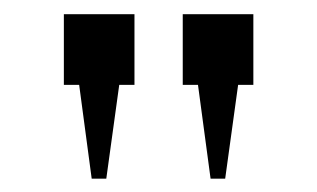

<svg xmlns="http://www.w3.org/2000/svg" viewBox="-20 -809 456 276"><path d="M111.8 -552.2 93.8 -687H71.8V-788.6H173.3V-687H151.4L132.8 -552.2ZM282.7 -552.2 264.6 -687H242.7V-788.6H344.2V-687H322.3L303.7 -552.2Z"/></svg>

Font: Kay Pho Du Medium
Style: Regular
Weight: 500
Designer: Victor Gaultney, Khu Oo Reh
Foundry: SIL International
Version: Version 3.000